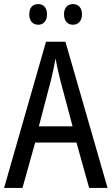

<svg xmlns="http://www.w3.org/2000/svg" viewBox="-20 -919 547 939"><path d="M123 -849C123 -815 142 -798 167 -798C191 -798 210 -815 210 -849C210 -883 191 -899 167 -899C142 -899 123 -884 123 -849ZM293 -849C293 -815 312 -798 337 -798C361 -798 381 -815 381 -849C381 -883 361 -899 337 -899C313 -899 293 -884 293 -849ZM416 0H506L300 -715H205L0 0H90L152 -222H354ZM274 -530 335 -301H170L230 -530C238 -562 246 -600 252 -634C256 -605 267 -560 274 -530Z"/></svg>

Font: Noto Sans Kannada Condensed
Style: Regular
Weight: 400
Width: 3
Designer: Jelle Bosma - Monotype Design Team
Foundry: Monotype Imaging Inc.
Version: Version 2.005